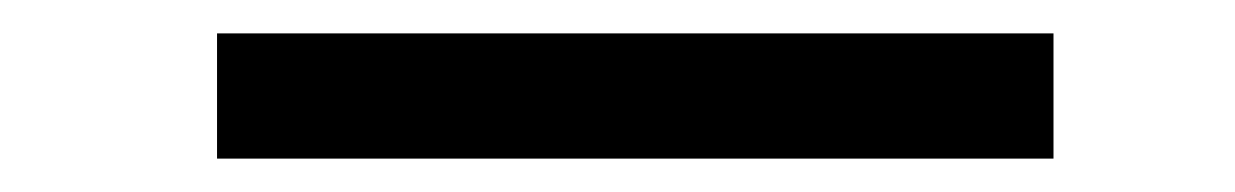

<svg xmlns="http://www.w3.org/2000/svg" viewBox="-20 -442 740 115"><path d="M110 -422V-347H611V-422Z"/></svg>

Font: Kawkab Mono Light
Style: Bold
Weight: 400
Monospace: yes
Designer: Abdullah Arif
Foundry: Abdullah Arif
Version: Version 1.000;PS 000.500;hotconv 1.0.88;makeotf.lib2.5.64775